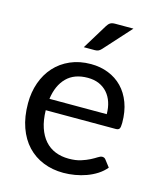

<svg xmlns="http://www.w3.org/2000/svg" viewBox="-110 -804 745 892"><g transform="rotate(15 262.0 -358.0)"><path d="M273.5 -514.5Q319 -514.5 357.5 -499.2Q396 -484 424 -455.2Q452 -426.5 467.8 -384.2Q483.5 -342 483.5 -288Q483.5 -267 479 -260Q474.5 -253 462 -253H125Q126 -205 138 -169.5Q150 -134 171 -110.2Q192 -86.5 221 -74.8Q250 -63 286 -63Q319.5 -63 343.8 -70.8Q368 -78.5 385.5 -87.5Q403 -96.5 414.8 -104.2Q426.5 -112 435 -112Q446 -112 452 -103.5L477 -71Q460.5 -51 437.5 -36.2Q414.5 -21.5 388.2 -12Q362 -2.5 334 2.2Q306 7 278.5 7Q226 7 181.8 -10.8Q137.5 -28.5 105.2 -62.8Q73 -97 55 -147.5Q37 -198 37 -263.5Q37 -316.5 53.2 -362.5Q69.5 -408.5 100 -442.2Q130.5 -476 174.5 -495.2Q218.5 -514.5 273.5 -514.5ZM275.5 -449Q211 -449 174 -411.8Q137 -374.5 128 -308.5H403.5Q403.5 -339.5 395 -365.2Q386.5 -391 370 -409.8Q353.5 -428.5 329.8 -438.8Q306 -449 275.5 -449ZM420.5 -724.5 304 -595.5Q297 -588 290.2 -584.8Q283.5 -581.5 273 -581.5H220L294 -702.5Q301 -714 309.2 -719.2Q317.5 -724.5 333.5 -724.5Z"/></g></svg>

Font: Lato TR
Style: Regular
Weight: 400
Designer: Lukasz Dziedzic
Foundry: tyPoland Lukasz Dziedzic
Version: Version 1.104 2013